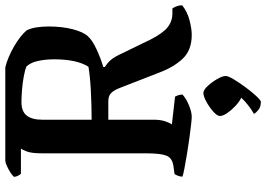

<svg xmlns="http://www.w3.org/2000/svg" viewBox="-160 -584 1005 725"><g transform="rotate(-90 342.5 -221.5)"><path d="M264 0Q256 0 234 -2.5Q212 -5 182.5 -9Q153 -13 123 -18Q93 -23 69.5 -27.5Q46 -32 38 -35Q38 -44 41.5 -52.5Q45 -61 48 -65L77 -69Q108 -73 117 -95Q126 -117 126 -172V-564Q126 -606 133.5 -624Q141 -642 144 -645H49Q46 -648 42 -655Q38 -662 37 -671Q43 -678 55 -685.5Q67 -693 79.5 -698.5Q92 -704 98 -704H451Q490 -694 529.5 -671Q569 -648 590 -624Q598 -609 601.5 -587Q605 -565 605 -540Q605 -489 594.5 -449Q584 -409 568 -392Q553 -375 518 -359Q483 -343 452 -334V-328Q468 -318 479.5 -304.5Q491 -291 504 -262L542 -184Q567 -128 591 -101.5Q615 -75 650 -73H673Q677 -68 681 -58Q685 -48 685 -36Q661 -17 629 -8.5Q597 0 573 0Q516 0 484 -33.5Q452 -67 432 -120L372 -274Q364 -294 353.5 -304.5Q343 -315 323 -315H253V-144Q253 -117 246.5 -99Q240 -81 235 -75L340 -63Q342 -60 345 -52Q348 -44 348 -35Q333 -21 307.5 -10.5Q282 0 264 0ZM253 -378Q308 -378 363.5 -381Q419 -384 453 -390Q481 -434 481 -520Q481 -552 475 -580Q469 -608 454 -624Q440 -630 415 -634.5Q390 -639 364 -641Q338 -643 320 -643Q284 -643 268.5 -623Q253 -603 253 -565ZM321 261Q302 261 291 252.5Q280 244 275 235Q291 226 307 213.5Q323 201 336 187Q321 180 305 165Q289 150 278 134Q267 118 267 106Q267 96 284 81Q301 66 321.5 55Q342 44 354 44Q365 44 380 60Q395 76 406.5 96Q418 116 418 128Q418 138 405 159.5Q392 181 374.5 204.5Q357 228 341.5 244.5Q326 261 321 261Z"/></g></svg>

Font: Texturina 72pt
Style: Bold
Weight: 700
Designer: Guillermo Torres Carreño
Foundry: Omnibus-Type
Version: Version 1.002; ttfautohint (v1.8.3)